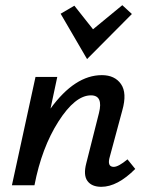

<svg xmlns="http://www.w3.org/2000/svg" viewBox="-20 -715 567 741"><path d="M489 -661 316 -487 214 -662 267 -693 339 -602 452 -695ZM472 -100 502 -63Q433 6 371 6Q334 6 317.5 -16.5Q301 -39 313 -85L362 -279Q379 -347 331 -347Q270 -347 205.5 -246Q141 -145 113 0H26L117 -418H201L175 -296Q269 -425 373 -425Q423 -425 447 -390.5Q471 -356 452 -289L404 -111Q392 -71 419 -71Q437 -71 472 -100Z"/></svg>

Font: EauTestInfant Semibold
Style: Italic
Weight: 600
Italic angle: -12°
Designer: Christian Thalmann (Catharsis Fonts)
Version: Version 0.001;PS 000.001;hotconv 1.0.88;makeotf.lib2.5.64775